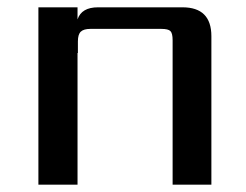

<svg xmlns="http://www.w3.org/2000/svg" viewBox="-20 -505 674 525"><path d="M248 -485H479Q558 -485 558 -406V0H452V-395Q452 -414 446 -420Q440 -426 421 -426H227Q209 -426 201 -418.5Q193 -411 193 -392V-360H192V0H85V-485H192V-452Q203 -485 248 -485Z"/></svg>

Font: Sarpanch Medium
Style: Regular
Weight: 500
Designer: Manushi Parikh (Devanagari and Latin), Jyotish Sonowal (Devanagari)
Foundry: Indian Type Foundry
Version: Version 2.004;PS 1.0;hotconv 1.0.78;makeotf.lib2.5.61930; tt